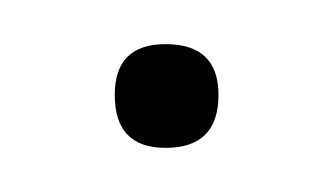

<svg xmlns="http://www.w3.org/2000/svg" viewBox="-20 -61 151 87"><path d="M32 -18Q32 -41 55 -41Q79 -41 79 -18Q79 6 55 6Q32 6 32 -18Z"/></svg>

Font: Moniqa Thin Paragraph
Style: Regular
Weight: 100
Designer: Rajesh Rajput
Foundry: Rajesh Rajput
Version: Version 1.000